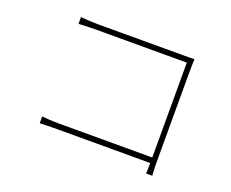

<svg xmlns="http://www.w3.org/2000/svg" viewBox="-108 -838 1215 1010"><g transform="rotate(20 500.0 -333.0)"><path d="M825 -5C825 -5 822 -43 822 -80V-595C822 -612 823 -636 824 -657C801 -656 783 -656 763 -656H282C252 -656 216 -658 187 -661V-623C206 -624 251 -626 283 -626H792V-95H271C233 -95 191 -98 174 -100V-62C195 -63 229 -64 272 -64H792C792 -34 790 -5 790 -5Z"/></g></svg>

Font: Noto Sans Japanese Thin
Style: Regular
Weight: 100
Designer: Ryoko NISHIZUKA (kana & ideographs); Paul D. Hunt (Latin, Greek & Cyrillic); Wenlong ZHANG (bopomofo); Sandoll Communica
Foundry: Adobe Systems Incorporated
Version: Version 1.000;PS 1;hotconv 1.0.78;makeotf.lib2.5.61930